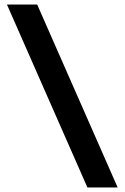

<svg xmlns="http://www.w3.org/2000/svg" viewBox="-20 -790 552 850"><path d="M500.9 40H367L10.7 -770H144.6Z"/></svg>

Font: M PLUS 1 Thin
Style: Regular
Weight: 100
Designer: Coji Morishita
Foundry: UNDERFOREST DESIGN
Version: Version 1.001